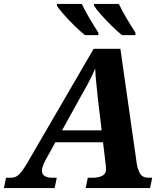

<svg xmlns="http://www.w3.org/2000/svg" viewBox="-69 -964 842 984"><path d="M-49 0 -38 -53H-17Q2 -53 14.5 -59.5Q27 -66 40.5 -83Q54 -100 72 -131L411 -714H548L632 -125Q637 -94 649.5 -73.5Q662 -53 693 -53H711L700 0H370L381 -53H404Q436 -53 455 -63Q474 -73 474 -95Q474 -103 473.5 -111.5Q473 -120 472 -127L459 -235H215L165 -145Q146 -110 146 -89Q146 -53 202 -53H222L211 0ZM347 -473 249 -296H452L432 -464Q428 -508 424 -542.5Q420 -577 419 -613Q409 -589 399 -569Q389 -549 377 -526.5Q365 -504 347 -473ZM556 -784Q534 -802 504.5 -830.5Q475 -859 449.5 -888Q424 -917 413 -934V-944H540Q556 -910 580 -869.5Q604 -829 625 -797V-784ZM366 -784Q344 -802 314.5 -830.5Q285 -859 259.5 -888Q234 -917 223 -934V-944H350Q366 -910 390 -869.5Q414 -829 435 -797V-784Z"/></svg>

Font: Noto Serif
Style: Bold Italic
Weight: 700
Italic angle: -12°
Designer: Monotype Design Team
Foundry: Monotype Imaging Inc.
Version: Version 2.013